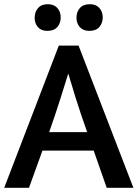

<svg xmlns="http://www.w3.org/2000/svg" viewBox="-25 -894 655 914"><path d="M255 -677H349L610 0H483L421 -177H177L113 0H-5ZM390 -265Q358 -355 335 -428.5Q312 -502 300 -544Q286 -499 263 -426Q240 -353 209 -265ZM200 -747Q171 -747 155.5 -765Q140 -783 140 -809Q140 -837 156 -855.5Q172 -874 203 -874Q232 -874 248 -856Q264 -838 264 -811Q264 -784 248 -765.5Q232 -747 200 -747ZM400 -747Q371 -747 355 -765Q339 -783 339 -809Q339 -837 355 -855.5Q371 -874 403 -874Q432 -874 448 -856Q464 -838 464 -811Q464 -784 448 -765.5Q432 -747 400 -747Z"/></svg>

Font: Amaranth
Style: Regular
Weight: 400
Designer: Gesine Todt
Foundry: Gesine Todt
Version: Version 1.001